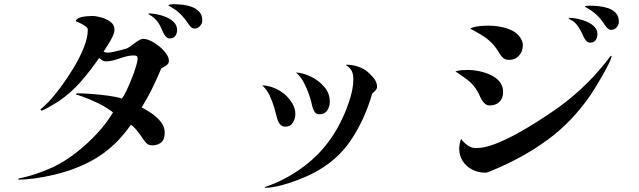

<svg xmlns="http://www.w3.org/2000/svg" viewBox="-20 -822 3040 914"><path d="M784 -532Q784 -519 771.5 -510.5Q759 -502 748 -497Q729 -451 705 -402Q681 -353 654 -311Q676 -300 701.5 -282.5Q727 -265 745.5 -242Q764 -219 764 -191Q764 -157 747 -143.5Q730 -130 704 -130Q686 -130 675.5 -142Q665 -154 656 -168Q646 -183 632 -200.5Q618 -218 603 -228Q548 -149 478 -96.5Q408 -44 308 -10Q275 1 232.5 11Q190 21 147 27Q104 33 68 33L67 28Q109 20 152 5.5Q195 -9 234 -27Q288 -53 341.5 -94.5Q395 -136 441.5 -186Q488 -236 518 -287Q489 -310 448.5 -330Q408 -350 373 -362Q365 -365 357.5 -367.5Q350 -370 342 -371L345 -378Q371 -378 412.5 -375Q454 -372 495 -366.5Q536 -361 560 -353Q568 -362 580.5 -387.5Q593 -413 605.5 -444Q618 -475 626.5 -502.5Q635 -530 635 -542Q635 -553 630.5 -555.5Q626 -558 616 -558Q595 -558 572.5 -551Q550 -544 527.5 -537Q505 -530 484 -530Q474 -530 466.5 -535Q459 -540 452 -546Q409 -484 364 -432.5Q319 -381 261 -341Q256 -338 240.5 -328.5Q225 -319 207.5 -309Q190 -299 177 -295L172 -301Q179 -306 191 -317.5Q203 -329 211 -337Q237 -364 268.5 -406.5Q300 -449 330 -498.5Q360 -548 379 -595.5Q398 -643 398 -681Q398 -689 386 -697.5Q374 -706 360.5 -712.5Q347 -719 340 -721Q344 -733 359 -738Q374 -743 391.5 -744.5Q409 -746 419 -746Q437 -746 462 -739Q487 -732 506 -718Q525 -704 525 -681Q525 -667 515.5 -647Q506 -627 493.5 -608Q481 -589 473 -576Q485 -571 494 -571Q502 -571 521.5 -575.5Q541 -580 561 -585Q581 -590 587 -593Q598 -599 611.5 -609.5Q625 -620 638.5 -628.5Q652 -637 663 -637Q678 -637 698.5 -627Q719 -617 738.5 -601Q758 -585 771 -567Q784 -549 784 -532ZM823 -679Q823 -663 814.5 -651Q806 -639 788 -639Q777 -639 769 -648.5Q761 -658 757 -667Q750 -684 741 -701.5Q732 -719 718 -732Q712 -738 705.5 -743Q699 -748 691 -752Q687 -752 687 -756Q687 -758 690 -758Q707 -758 729.5 -753.5Q752 -749 773.5 -739.5Q795 -730 809 -715Q823 -700 823 -679ZM943 -724Q943 -710 932 -698Q921 -686 907 -686Q897 -686 890.5 -692Q884 -698 879 -705Q860 -734 839 -755Q818 -776 788 -792Q787 -793 784.5 -794Q782 -795 782 -797Q782 -800 792.5 -801Q803 -802 805 -802Q825 -802 848.5 -799.5Q872 -797 893.5 -789Q915 -781 929 -765.5Q943 -750 943 -724Z M1386 -280Q1386 -258 1374.5 -238.5Q1363 -219 1338 -219Q1323 -219 1313.5 -230Q1304 -241 1300 -256Q1294 -280 1285.5 -309.5Q1277 -339 1263.5 -367.5Q1250 -396 1228 -416Q1272 -414 1311 -390.5Q1350 -367 1372 -329Q1378 -319 1382 -305.5Q1386 -292 1386 -280ZM1775 -409Q1775 -400 1767 -391Q1759 -382 1752 -377Q1717 -254 1650 -154Q1583 -54 1466 5Q1438 19 1397 35Q1356 51 1314 61.5Q1272 72 1241 72L1240 69Q1252 65 1267 59Q1282 53 1294 48Q1378 11 1448.5 -47Q1519 -105 1568 -182Q1590 -216 1611.5 -262Q1633 -308 1647.5 -356.5Q1662 -405 1662 -445Q1662 -468 1655 -483Q1648 -498 1628 -511L1629 -514Q1653 -514 1676.5 -507.5Q1700 -501 1721 -487Q1738 -475 1756.5 -453.5Q1775 -432 1775 -409ZM1550 -338Q1550 -315 1538 -296.5Q1526 -278 1499 -278Q1485 -278 1477.5 -290Q1470 -302 1467 -314Q1462 -340 1451.5 -371Q1441 -402 1425.5 -430.5Q1410 -459 1389 -477Q1424 -475 1461.5 -456.5Q1499 -438 1524.5 -407.5Q1550 -377 1550 -338Z M2375 -384Q2375 -354 2357.5 -337Q2340 -320 2310 -320Q2298 -320 2289.5 -327.5Q2281 -335 2275 -344Q2268 -355 2263.5 -366Q2259 -377 2253 -387Q2234 -420 2206.5 -441Q2179 -462 2148 -482Q2163 -487 2179 -488Q2195 -489 2211 -489Q2234 -489 2262 -483Q2290 -477 2316 -465Q2342 -453 2358.5 -433Q2375 -413 2375 -384ZM2892 -554Q2888 -538 2875 -512.5Q2862 -487 2846 -459Q2830 -431 2815.5 -407.5Q2801 -384 2793 -372Q2703 -241 2585.5 -155.5Q2468 -70 2322 -10Q2315 -7 2306.5 -3.5Q2298 0 2289 0Q2257 0 2228.5 -14.5Q2200 -29 2183 -55Q2166 -81 2166 -115Q2166 -126 2168.5 -138.5Q2171 -151 2175 -161Q2187 -144 2205.5 -130.5Q2224 -117 2246 -117Q2285 -117 2335 -136Q2385 -155 2437 -183.5Q2489 -212 2536 -242Q2583 -272 2615 -294Q2753 -389 2855 -515Q2863 -524 2872 -536Q2881 -548 2888 -557ZM2469 -607Q2469 -578 2451 -557.5Q2433 -537 2403 -537Q2386 -537 2376 -545.5Q2366 -554 2358 -567Q2342 -596 2320 -618Q2301 -638 2272 -655.5Q2243 -673 2218 -686Q2236 -695 2261 -697.5Q2286 -700 2306 -700Q2331 -700 2360 -695Q2389 -690 2415 -678Q2441 -666 2456 -644Q2469 -626 2469 -607ZM2824 -659Q2824 -643 2815.5 -631Q2807 -619 2789 -619Q2778 -619 2770 -628.5Q2762 -638 2758 -647Q2751 -664 2741.5 -681Q2732 -698 2719 -712Q2713 -718 2706 -722.5Q2699 -727 2691 -731Q2690 -732 2688.5 -733Q2687 -734 2687 -735Q2687 -737 2691 -737Q2708 -737 2730 -732.5Q2752 -728 2774 -718.5Q2796 -709 2810 -694.5Q2824 -680 2824 -659ZM2926 -718Q2926 -704 2915.5 -692Q2905 -680 2890 -680Q2881 -680 2874 -686Q2867 -692 2862 -699Q2844 -728 2822.5 -749Q2801 -770 2771 -786Q2770 -787 2767.5 -788Q2765 -789 2765 -791Q2765 -794 2775.5 -794.5Q2786 -795 2789 -795Q2808 -795 2831.5 -792.5Q2855 -790 2876.5 -782.5Q2898 -775 2912 -759.5Q2926 -744 2926 -718Z"/></svg>

Font: Kaisei Tokumin Medium
Style: Regular
Weight: 500
Designer: Font-Kai, 金井和夫
Foundry: KAZUO KANAI
Version: Version 5.003